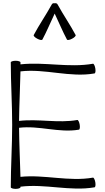

<svg xmlns="http://www.w3.org/2000/svg" viewBox="-20 -1199 671 1229"><path d="M251 -945C280 -999 303 -1056 330 -1112C357 -1056 380 -999 409 -945C412 -941 426 -943 441 -951C457 -959 467 -970 464 -975C429 -1041 385 -1104 349 -1170C346 -1177 338 -1180 330 -1178C322 -1180 314 -1177 311 -1170C275 -1104 231 -1041 196 -975C193 -970 203 -959 219 -951C234 -943 248 -941 251 -945ZM49 -800C49 -667 58 -533 58 -400C58 -267 49 -133 49 0C49 5 63 10 80 10C97 10 111 5 111 0V-4C268 -24 429 27 585 0C591 -1 593 -16 590 -33C587 -50 580 -63 575 -62C421 -35 264 -83 111 -67C108 -172 103 -276 102 -381C229 -397 358 -347 485 -369C491 -370 493 -385 490 -402C487 -419 480 -432 475 -431C352 -409 225 -440 102 -425C103 -531 109 -637 111 -742C268 -761 428 -701 585 -729C591 -730 593 -745 590 -762C587 -779 580 -792 575 -791C422 -764 265 -804 111 -787C111 -791 111 -796 111 -800C111 -805 97 -810 80 -810C63 -810 49 -805 49 -800Z"/></svg>

Font: Nupuram ExtraLight
Style: Regular
Weight: 200
Designer: Santhosh Thottingal (santhosh.thottingal@gmail.com)
Foundry: SMC
Version: Version 1.000